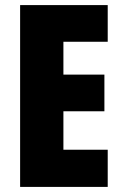

<svg xmlns="http://www.w3.org/2000/svg" viewBox="-20 -734 483 754"><path d="M403 0H59V-714H403V-570H229V-441H390V-297H229V-146H403Z"/></svg>

Font: Noto Sans Sinhala ExtraCondensed Black
Style: Regular
Weight: 900
Width: 2
Designer: Jelle Bosma - Monotype Design Team
Foundry: Monotype Imaging Inc.
Version: Version 2.006; ttfautohint (v1.8.4.7-5d5b)